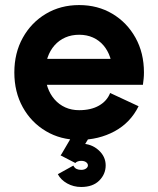

<svg xmlns="http://www.w3.org/2000/svg" viewBox="-20 -540 625 758"><path d="M85.4 -307.6V-205.1H412.6L503.4 -307.6ZM414.8 -172.9Q402.6 -141.4 371 -123.2Q339.4 -105 292.5 -105Q262.2 -105 237.7 -116.1Q213.1 -127.2 195.4 -147.5Q177.7 -167.7 168.2 -194.8Q158.7 -221.9 158.7 -253.9Q158.7 -286.6 168.2 -313.8Q177.7 -341.1 195.4 -361.1Q213.1 -381.1 237.8 -392Q262.5 -402.8 292.5 -402.8Q322.5 -402.8 346.8 -392Q371.1 -381.1 388.3 -361.1Q405.5 -341.1 414.7 -313.8Q423.8 -286.6 423.8 -253.9Q423.8 -240.7 419.9 -228.5Q416 -216.3 412.6 -205.1H544.2Q545.9 -217 547.1 -229.2Q548.3 -241.5 548.3 -253.9Q548.3 -331.1 514.9 -391.1Q481.4 -451.2 423.7 -485.6Q366 -520 292.5 -520Q219.2 -520 161.4 -485.6Q103.5 -451.2 70.1 -391.1Q36.6 -331.1 36.6 -253.9Q36.6 -176.8 69.9 -116.7Q103.3 -56.6 161.3 -22.2Q219.2 12.2 292.5 12.2Q369.6 12.2 432.4 -21.7Q495.1 -55.7 527.1 -120.6ZM208.3 147.7Q220.2 170.2 245.2 184.2Q270.3 198.2 300.5 198.2Q346.4 198.2 371.8 172.9Q397.2 147.5 397.2 112.8Q397.2 77.9 369 52.6Q340.8 27.3 300.5 27.3Q270.8 27.3 251.1 41.4Q231.4 55.4 219.2 73.2L277.3 103.5Q281.2 99.1 287.6 97Q293.9 95 300.5 95Q312.7 95 319.9 100.3Q327.1 105.7 327.1 112.8Q327.1 119.9 319.9 125.2Q312.7 130.6 300.5 130.6Q290.5 130.6 282.7 127.2Q274.9 123.8 269.5 113.8ZM262.9 0 219.7 73.7 277.3 103.5 279.3 90.3 333.3 0Z"/></svg>

Font: Giphurs
Style: Regular
Weight: 400
Version: Version 2.010